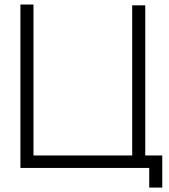

<svg xmlns="http://www.w3.org/2000/svg" viewBox="-20 -740 745 846"><path d="M695 86.5V-55H620V-716.5H562.5V-55H127.5V-720H70V0H637.5V86.5Z"/></svg>

Font: Hauora Light
Style: Regular
Weight: 300
Designer: Wayne Shih
Foundry: WCYS
Version: Version 1.001;hotconv 1.0.109;makeotfexe 2.5.65596